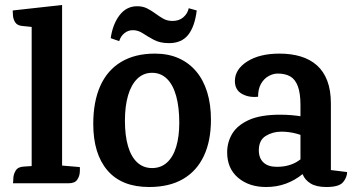

<svg xmlns="http://www.w3.org/2000/svg" viewBox="-20 -735 1422 770"><path d="M229 -715V0H107V-627L68 -631Q49 -633 41 -645.5Q33 -658 32 -672.5Q31 -687 31 -693ZM229 -71 300 -65Q301 -60 300 -44Q299 -28 289.5 -14Q280 0 255 0H32Q33 -5 33.5 -20.5Q34 -36 43 -51Q52 -66 76 -67L107 -69Z M601 -520Q655 -520 696.5 -501.5Q738 -483 767 -448.5Q796 -414 811 -365Q826 -316 826 -255Q826 -170 797.5 -109.5Q769 -49 714 -17Q659 15 578 15Q468 15 411 -51.5Q354 -118 354 -238Q354 -327 382 -390Q410 -453 465.5 -486.5Q521 -520 601 -520ZM590 -443Q555 -443 530.5 -419Q506 -395 493.5 -352Q481 -309 481 -251Q481 -191 493.5 -148.5Q506 -106 530.5 -83.5Q555 -61 590 -61Q625 -61 649.5 -83Q674 -105 686.5 -146Q699 -187 699 -243Q699 -305 686.5 -350Q674 -395 649.5 -419Q625 -443 590 -443ZM458 -570 424 -582Q432 -638 459.5 -674Q487 -710 530 -710Q553 -710 570.5 -701Q588 -692 603.5 -680.5Q619 -669 635 -660Q651 -651 672 -651Q698 -651 715 -665.5Q732 -680 737 -702L769 -693Q761 -628 734.5 -595Q708 -562 658 -562Q622 -562 597.5 -575Q573 -588 553.5 -601Q534 -614 513 -614Q494 -614 479 -602Q464 -590 458 -570Z M1101 -520Q1148 -520 1186 -508.5Q1224 -497 1251 -473Q1278 -449 1292.5 -411Q1307 -373 1307 -320V-53L1372 -45Q1372 -24 1356 -4.5Q1340 15 1289 15Q1249 15 1226 1Q1203 -13 1194 -35.5Q1185 -58 1185 -83V-313Q1185 -361 1174.5 -389Q1164 -417 1144 -428.5Q1124 -440 1094 -440Q1075 -440 1056.5 -429.5Q1038 -419 1026.5 -398.5Q1015 -378 1015 -347Q977 -343 949.5 -359Q922 -375 922 -410Q922 -457 971.5 -488.5Q1021 -520 1101 -520ZM1103 -275Q1150 -275 1193.5 -267.5Q1237 -260 1265 -243L1271 -133Q1252 -159 1225.5 -175Q1199 -191 1169 -199Q1139 -207 1108 -207Q1074 -207 1046 -190Q1018 -173 1018 -132Q1018 -101 1036.5 -83.5Q1055 -66 1090 -66Q1140 -66 1174.5 -88.5Q1209 -111 1243 -144L1248 -95Q1223 -61 1193 -36.5Q1163 -12 1126.5 1.5Q1090 15 1047 15Q979 15 935 -22Q891 -59 891 -124Q891 -165 911.5 -199Q932 -233 978.5 -254Q1025 -275 1103 -275Z"/></svg>

Font: Karma Variable Light
Style: Regular
Weight: 300
Designer: Joana Correia
Foundry: Indian Type Foundry
Version: Version 3.000